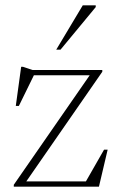

<svg xmlns="http://www.w3.org/2000/svg" viewBox="-20 -697 441 717"><path d="M31.5 0V-7L318.5 -421L335.5 -416H77L110 -423L50.5 -301.5H39L59 -447.5H66L102 -435.5H362V-429L74 -13.5L58 -19.5H315.5L298.5 -15.5L368.5 -138H382L349.5 0ZM190 -511.5 289 -677H337.5V-670.5L206 -511.5Z"/></svg>

Font: Newsreader 24pt ExtraLight
Style: Regular
Weight: 250
Designer: Hugues Gentile
Foundry: Production Type
Version: Version 1.003